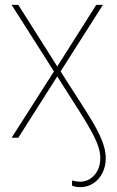

<svg xmlns="http://www.w3.org/2000/svg" viewBox="-20 -566 482 789"><path d="M309.1 203.1Q299.3 203.1 290.5 201.4Q281.7 199.7 275.9 196.3V175.8Q285.2 178.2 293.5 179.4Q301.8 180.7 308.1 180.7Q344.2 180.7 368.2 153.3Q392.1 126 392.1 83Q392.1 61.5 384 36.6Q376 11.7 357.2 -23.4Q338.4 -58.6 305.2 -110.4L215.3 -252L55.2 0H27.8L201.7 -272.5L27.8 -545.9H55.2L215.3 -293L375.5 -545.9H402.8L229 -272.5L324.7 -123Q358.9 -70.3 378.4 -33Q397.9 4.4 406.2 32Q414.6 59.6 414.6 84Q414.6 117.7 400.9 144.8Q387.2 171.9 363.3 187.5Q339.4 203.1 309.1 203.1Z"/></svg>

Font: Inter 16pt Thin
Style: Regular
Weight: 250
Version: Version 4.001;git-66647c0bb